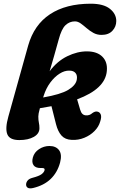

<svg xmlns="http://www.w3.org/2000/svg" viewBox="-20 -745 648 1037"><path d="M193 -52.5Q193 -23 162.8 -5.8Q132.5 11.5 84.5 11.5Q32 11.5 19.5 -19.8Q7 -51 25 -115L132 -498.5Q164 -611.5 250.2 -668.2Q336.5 -725 470 -725Q539 -725 573.5 -697.5Q608 -670 608 -631.5Q608 -601 587.2 -578.8Q566.5 -556.5 528.5 -556.5Q504 -556.5 484.2 -567.5Q464.5 -578.5 447.8 -593Q431 -607.5 415.8 -618.5Q400.5 -629.5 384.5 -629.5Q355.5 -629.5 333.8 -609Q312 -588.5 297 -531.5Q286 -490 272.8 -445Q259.5 -400 248 -360Q288.5 -414.5 343.2 -441.2Q398 -468 451 -467.5Q505 -467 533.2 -438.5Q561.5 -410 557 -362Q549 -265 396.5 -208.5L412.5 -154Q417.5 -137 425.2 -129.8Q433 -122.5 444 -122Q464 -120.5 478.5 -134Q494.5 -145.5 506.5 -142Q519 -139.5 524.2 -126.5Q529.5 -113.5 521 -88Q513 -60 490.2 -37Q467.5 -14 435.2 -0.8Q403 12.5 367 10.5Q331.5 9 312 -13Q292.5 -35 282.5 -74.5L258 -171.5Q228 -165.5 195.5 -160.5Q190.5 -142.5 188.8 -133Q187 -123.5 187 -116Q187 -96 190 -82.2Q193 -68.5 193 -52.5ZM215.5 -226.5Q214 -222 213 -218.5Q307.5 -235 348 -259.2Q388.5 -283.5 394.5 -313.5Q399 -337 388.2 -350.2Q377.5 -363.5 355 -363.5Q329 -364.5 301.8 -347.2Q274.5 -330 251.5 -299Q228.5 -268 215.5 -226.5ZM199 162.5Q171.5 162.5 161 147Q150.5 131.5 157.5 105.5Q165 77.5 191 60.5Q217 43.5 247 43.5Q282 43.5 299 66.2Q316 89 304.5 133Q290 186.5 253.8 221.5Q217.5 256.5 158.5 270.5Q138 275 129 268.5Q120 262 121 249.5Q122 238.5 130 229.2Q138 220 155 215.5Q191 206 204.2 196Q217.5 186 220.5 175Q224 162.5 208.5 162.5Z"/></svg>

Font: Fraunces 72pt SuperSoft
Style: Bold Italic
Weight: 700
Italic angle: -16°
Version: Version 1.000;[0bf87f6ff]